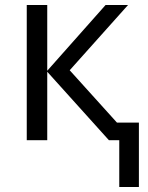

<svg xmlns="http://www.w3.org/2000/svg" viewBox="-20 -555 585 760"><path d="M397.9 -535.2H486.8L255.9 -276.9L442.9 -69.8H529.8V185.1H452.1V0H411.1L167 -271V0H85.9V-535.2H167V-274.9Z"/></svg>

Font: HunimalSansv1.5
Style: Regular
Weight: 400
Foundry: Ascender Corporation
Version: Version 1.10